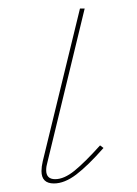

<svg xmlns="http://www.w3.org/2000/svg" viewBox="-20 -426 321 449"><path d="M77 -26Q77 -36 80 -49L167 -406H178L91 -47Q88 -37 88 -28Q88 -7 109 -7Q130 -7 154.5 -27Q179 -47 214 -86L222 -80Q186 -39 158.5 -18Q131 3 106 3Q77 3 77 -26Z"/></svg>

Font: Ysabeau Hairline
Style: Italic
Weight: 100
Italic angle: -12°
Designer: Christian Thalmann (Catharsis Fonts)
Version: Version 0.003